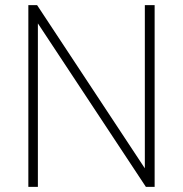

<svg xmlns="http://www.w3.org/2000/svg" viewBox="-20 -725 709 745"><path d="M90 0V-705H124L563 -40H542V-705H580V0H546L106 -666H127V0Z"/></svg>

Font: Nunito Sans 12pt ExtraLight SemiCondensed
Style: Regular
Weight: 200
Width: 4
Version: Version 3.101;gftools[0.9.27]